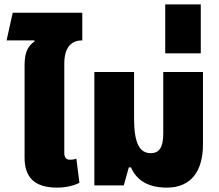

<svg xmlns="http://www.w3.org/2000/svg" viewBox="-20 -845 1000 875"><path d="M240 10C283 10 319 0 342 -12L328 -122C319 -118 307 -117 299 -117C281 -117 273 -128 273 -148V-555C273 -636 311 -661 355 -661V-787H38L10 -661H137L138 -657C114 -639 92 -617 92 -549V-127C92 -41 133 10 240 10Z M740 10C852 10 905 -66 905 -188V-517H724V-236C724 -170 703 -147 667 -147C618 -147 591 -189 591 -304V-517H410V0H544L567 -82H577C599 -31 646 10 740 10Z M733 -602H895V-825H733Z"/></svg>

Font: Noto Sans Thai UI SemCond Blk
Style: Regular
Weight: 900
Width: 4
Designer: Monotype Design Team
Foundry: Monotype Imaging Inc.
Version: Version 2.000